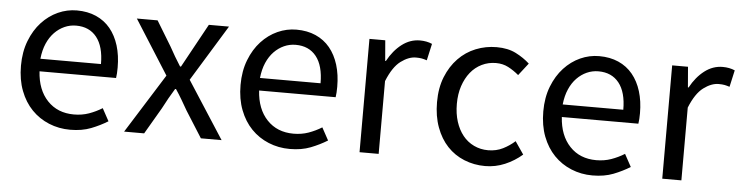

<svg xmlns="http://www.w3.org/2000/svg" viewBox="-38 -653 3160 820"><g transform="rotate(5 1542.0 -243.0)"><path d="M45.9 -242.2Q45.9 -301.8 64.5 -349.4Q83 -397 113.5 -429.9Q144 -462.9 182.9 -480.5Q221.7 -498 263.7 -498Q310.1 -498 346.4 -481.9Q382.8 -465.8 407.5 -435.8Q432.1 -405.8 445.1 -363.8Q458 -321.8 458 -270Q458 -243.2 455.1 -225.1H127Q131.8 -146 175.3 -100.1Q218.8 -54.2 289.1 -54.2Q323.7 -54.2 353.3 -64.7Q382.8 -75.2 409.7 -91.8L439 -38.1Q406.7 -18.1 367.9 -2.9Q329.1 12.2 278.8 12.2Q230 12.2 187.5 -5.4Q145 -22.9 113.5 -55.4Q82 -87.9 64 -135Q45.9 -182.1 45.9 -242.2ZM385.7 -278.8Q385.7 -354 354.2 -393.6Q322.8 -433.1 266.1 -433.1Q239.7 -433.1 216.3 -422.6Q192.9 -412.1 173.8 -392.6Q154.8 -373 142.3 -344.5Q129.9 -315.9 126 -278.8Z M668.5 -253.9 521.5 -485.8H610.4L675.3 -378.9Q686 -358.9 698.2 -338.4Q710.4 -317.9 723.1 -297.9H727.1Q738.3 -317.9 749.3 -338.4Q760.3 -358.9 771.5 -378.9L830.1 -485.8H916.5L769 -245.1L927.2 0H838.4L767.1 -112.8Q754.4 -134.8 741.5 -157Q728.5 -179.2 714.4 -200.2H710.4Q697.3 -179.2 685.3 -157.7Q673.3 -136.2 661.1 -112.8L595.2 0H509.3Z M987.3 -242.2Q987.3 -301.8 1005.9 -349.4Q1024.4 -397 1054.9 -429.9Q1085.4 -462.9 1124.3 -480.5Q1163.1 -498 1205.1 -498Q1251.5 -498 1287.8 -481.9Q1324.2 -465.8 1348.9 -435.8Q1373.5 -405.8 1386.5 -363.8Q1399.4 -321.8 1399.4 -270Q1399.4 -243.2 1396.5 -225.1H1068.4Q1073.2 -146 1116.7 -100.1Q1160.2 -54.2 1230.5 -54.2Q1265.1 -54.2 1294.7 -64.7Q1324.2 -75.2 1351.1 -91.8L1380.4 -38.1Q1348.1 -18.1 1309.3 -2.9Q1270.5 12.2 1220.2 12.2Q1171.4 12.2 1128.9 -5.4Q1086.4 -22.9 1054.9 -55.4Q1023.4 -87.9 1005.4 -135Q987.3 -182.1 987.3 -242.2ZM1327.1 -278.8Q1327.1 -354 1295.7 -393.6Q1264.2 -433.1 1207.5 -433.1Q1181.2 -433.1 1157.7 -422.6Q1134.3 -412.1 1115.2 -392.6Q1096.2 -373 1083.7 -344.5Q1071.3 -315.9 1067.4 -278.8Z M1518.6 -485.8H1586.4L1593.8 -397.9H1596.7Q1621.6 -443.8 1657 -470.9Q1692.4 -498 1734.4 -498Q1763.7 -498 1786.6 -487.8L1770.5 -416Q1758.8 -419.9 1748.8 -421.9Q1738.8 -423.8 1723.6 -423.8Q1692.4 -423.8 1658.9 -398.9Q1625.5 -374 1600.6 -312V0H1518.6Z M1829.6 -242.2Q1829.6 -303.2 1848.6 -350.6Q1867.7 -397.9 1899.7 -430.9Q1931.6 -463.9 1974.1 -481Q2016.6 -498 2063.5 -498Q2111.8 -498 2146.2 -480.5Q2180.7 -462.9 2205.6 -439.9L2164.6 -387.2Q2142.6 -405.8 2119.1 -418Q2095.7 -430.2 2066.4 -430.2Q2033.7 -430.2 2005.6 -416.5Q1977.5 -402.8 1957.5 -377.9Q1937.5 -353 1926 -318.6Q1914.6 -284.2 1914.6 -242.2Q1914.6 -200.2 1925.5 -166Q1936.5 -131.8 1956.1 -107.4Q1975.6 -83 2003.7 -69.6Q2031.7 -56.2 2064.5 -56.2Q2099.6 -56.2 2128.2 -70.6Q2156.7 -85 2178.7 -105L2215.8 -50.8Q2182.6 -22 2142.1 -4.9Q2101.6 12.2 2057.6 12.2Q2009.8 12.2 1967.8 -4.9Q1925.8 -22 1895.3 -54.4Q1864.7 -86.9 1847.2 -134.5Q1829.6 -182.1 1829.6 -242.2Z M2285.2 -242.2Q2285.2 -301.8 2303.7 -349.4Q2322.3 -397 2352.8 -429.9Q2383.3 -462.9 2422.1 -480.5Q2460.9 -498 2502.9 -498Q2549.3 -498 2585.7 -481.9Q2622.1 -465.8 2646.7 -435.8Q2671.4 -405.8 2684.3 -363.8Q2697.3 -321.8 2697.3 -270Q2697.3 -243.2 2694.3 -225.1H2366.2Q2371.1 -146 2414.6 -100.1Q2458 -54.2 2528.3 -54.2Q2563 -54.2 2592.5 -64.7Q2622.1 -75.2 2648.9 -91.8L2678.2 -38.1Q2646 -18.1 2607.2 -2.9Q2568.4 12.2 2518.1 12.2Q2469.2 12.2 2426.8 -5.4Q2384.3 -22.9 2352.8 -55.4Q2321.3 -87.9 2303.2 -135Q2285.2 -182.1 2285.2 -242.2ZM2625 -278.8Q2625 -354 2593.5 -393.6Q2562 -433.1 2505.4 -433.1Q2479 -433.1 2455.6 -422.6Q2432.1 -412.1 2413.1 -392.6Q2394 -373 2381.6 -344.5Q2369.1 -315.9 2365.2 -278.8Z M2816.4 -485.8H2884.3L2891.6 -397.9H2894.5Q2919.4 -443.8 2954.8 -470.9Q2990.2 -498 3032.2 -498Q3061.5 -498 3084.5 -487.8L3068.4 -416Q3056.6 -419.9 3046.6 -421.9Q3036.6 -423.8 3021.5 -423.8Q2990.2 -423.8 2956.8 -398.9Q2923.3 -374 2898.4 -312V0H2816.4Z"/></g></svg>

Font: Pyidaungsu
Style: Regular
Weight: 400
Designer: Sun Tun
Foundry: MCF
Version: Version 2.053; ttfautohint (v1.8.2)